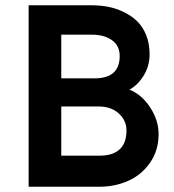

<svg xmlns="http://www.w3.org/2000/svg" viewBox="-20 -710 662 730"><path d="M88.9 0V-689.9H328.1Q360.8 -689.9 391.4 -684.1Q421.9 -678.2 450.9 -664.1Q480 -649.9 501.5 -629.2Q522.9 -608.4 535.9 -576.2Q548.8 -543.9 548.8 -503.9Q548.8 -459.5 526.4 -422.9Q503.9 -386.2 472.2 -369.1Q519 -350.6 551 -301.5Q583 -252.4 583 -200.2Q583 -138.2 550.8 -91.8Q518.6 -45.4 468 -22.7Q417.5 0 357.9 0ZM212.9 -412.1H339.8Q435.1 -412.1 435.1 -497.1Q435.1 -536.1 405.8 -557.1Q376.5 -578.1 330.1 -578.1H212.9ZM212.9 -118.2H359.9Q408.7 -118.2 434.8 -142.1Q460.9 -166 460.9 -213.9Q460.9 -252 431.6 -278.6Q402.3 -305.2 355 -305.2H212.9Z"/></svg>

Font: HK Grotesk Legacy
Style: Bold
Weight: 700
Designer: Alfredo Marco Pradil
Foundry: Hanken Design Co.
Version: Version 2.022;PS 002.022;hotconv 1.0.88;makeotf.lib2.5.64775